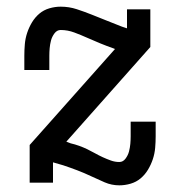

<svg xmlns="http://www.w3.org/2000/svg" viewBox="-20 -548 540 576"><path d="M338 8Q315 8 294 -1Q273 -10 253 -19.5Q233 -29 212 -37Q191 -45 170 -52L139 -61V0H69V-113L325 -401L320 -403Q300 -410 280.5 -418Q261 -426 242 -434.5Q223 -443 203 -450.5Q183 -458 162 -458Q151 -458 143.5 -448Q136 -438 133 -426.5Q130 -415 129 -403.5Q128 -392 128 -381V-338H53V-381Q53 -398 54.5 -415.5Q56 -433 61.5 -449.5Q67 -466 76 -481Q85 -496 98 -507Q111 -518 128 -523Q145 -528 162 -528Q187 -528 210 -520.5Q233 -513 255.5 -504Q278 -495 300.5 -486Q323 -477 346 -468L361 -463V-520H431V-407L179 -123L192 -118Q205 -115 217.5 -110.5Q230 -106 241.5 -100.5Q253 -95 264.5 -88.5Q276 -82 288 -76.5Q300 -71 312.5 -66.5Q325 -62 338 -62Q349 -62 356.5 -72Q364 -82 367 -93.5Q370 -105 371 -116.5Q372 -128 372 -139V-183H447V-139Q447 -122 445.5 -104.5Q444 -87 438.5 -70.5Q433 -54 424 -39Q415 -24 402 -13Q389 -2 372 3Q355 8 338 8Z"/></svg>

Font: Iosevka Gothic
Style: Regular
Weight: 400
Monospace: yes
Designer: Belleve Invis
Foundry: Belleve Invis
Version: Version 15.5.1; ttfautohint (v1.8.4)